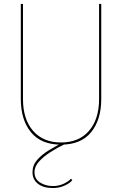

<svg xmlns="http://www.w3.org/2000/svg" viewBox="-20 -720 616 969"><path d="M338 182 345 189Q334 204 306.5 216.5Q279 229 247 229Q199 229 171.5 207.5Q144 186 144 149Q144 114 167.5 87Q191 60 226.5 38.5Q262 17 297 -1L304 9Q270 25 235.5 47Q201 69 177.5 94.5Q154 120 154 149Q154 183 182 201Q210 219 247 219Q277 219 302 207Q327 195 338 182ZM85 -700H96V-220Q96 -118 147 -59.5Q198 -1 288 -1Q378 -1 429 -59.5Q480 -118 480 -220V-700H491V-220Q491 -116 440 -53Q389 10 288 10Q187 10 136 -53Q85 -116 85 -220Z"/></svg>

Font: Jost* Hairline
Style: Regular
Weight: 100
Version: Version 3.7